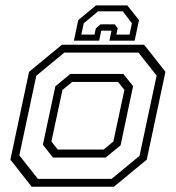

<svg xmlns="http://www.w3.org/2000/svg" viewBox="-20 -710 668 730"><path d="M100.5 0 19.5 -103 90.5 -437 215.5 -540H528L609 -437L538 -103L413 0ZM124 -30H404.5L510.5 -117.5L575.5 -422.5L506.5 -510H224.5L118 -422L53.5 -119.5ZM181.5 -111 143 -159.5 190.5 -382 247.5 -429H449L486 -382.5L438.5 -157.5L381.5 -111ZM199.5 -141.5H374L411 -172L453 -368L429 -398.5H254.5L217.5 -368L175.5 -172ZM464 -689.5 508.5 -633.5 492 -555.5H396L404 -593.5H365L357 -555.5H261L277.5 -633.5L345 -689.5ZM447 -667H353L298.5 -621.5L289 -578.5H339L344.5 -602L362 -617.5H416.5L427.5 -602L422.5 -578.5H472.5L481.5 -621.5Z"/></svg>

Font: Tourney Light
Style: Italic
Weight: 300
Italic angle: -12°
Version: Version 1.015